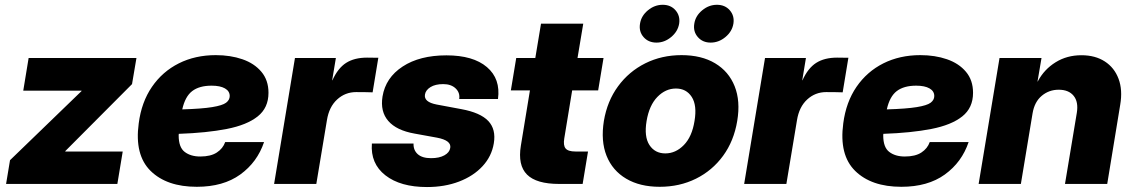

<svg xmlns="http://www.w3.org/2000/svg" viewBox="-20 -753 4641 786"><path d="M4.9 0 21 -97.2 313.5 -379.9 314 -381.8H75.2L97.2 -515.6H538.6L520.5 -408.7L247.6 -134.8L247.1 -132.8H482.4L460.4 0Z M785.6 11.7Q662.6 11.7 596.4 -53.5Q530.3 -118.7 547.9 -248Q559.1 -335 602.1 -397.5Q645 -460 712.2 -493.7Q779.3 -527.3 863.3 -527.3Q923.3 -527.3 972.2 -510.5Q1021 -493.7 1050 -459.2Q1079.1 -424.8 1079.1 -373Q1079.1 -311.5 1034.9 -276.4Q990.7 -241.2 908.4 -225.1Q826.2 -209 711.9 -205.1Q711.4 -201.7 711.4 -198.7Q711.4 -149.9 736.1 -131.1Q760.7 -112.3 799.8 -112.3Q842.8 -112.3 867.7 -128.7Q892.6 -145 901.9 -171.4H1061Q1033.2 -88.9 963.6 -38.6Q894 11.7 785.6 11.7ZM726.1 -305.2Q806.6 -307.6 848.6 -314.5Q890.6 -321.3 905.5 -332.5Q920.4 -343.8 920.4 -359.9Q920.4 -379.9 900.9 -391.1Q881.3 -402.3 846.2 -402.3Q795.9 -402.3 766.8 -380.1Q737.8 -357.9 726.1 -305.2Z M1102.1 0 1187.5 -515.6H1355L1339.8 -424.3H1340.8Q1363.3 -474.1 1397 -495.6Q1430.7 -517.1 1482.4 -517.1Q1496.1 -517.1 1507.1 -516.8Q1518.1 -516.6 1528.8 -516.6L1505.4 -375Q1496.1 -375.5 1476.3 -375.7Q1456.5 -376 1438 -376Q1393.1 -376 1360.1 -345.7Q1327.1 -315.4 1318.4 -261.2L1274.9 0Z M2018.6 -347.7H1859.9Q1863.8 -373.5 1845.2 -391.1Q1826.7 -408.7 1794.4 -408.7Q1762.2 -408.7 1742.4 -396.5Q1722.7 -384.3 1719.7 -366.2Q1714.4 -335.4 1767.1 -325.2L1868.7 -306.2Q1946.3 -292 1978.8 -257.8Q2011.2 -223.6 2001.5 -166Q1992.7 -112.8 1955.3 -72.5Q1918 -32.2 1859.4 -9.8Q1800.8 12.7 1728 12.7Q1619.1 12.7 1557.6 -35.4Q1496.1 -83.5 1502.4 -165.5H1672.9Q1671.9 -138.2 1690.2 -121.8Q1708.5 -105.5 1744.6 -105.5Q1778.3 -105.5 1799.3 -117.2Q1820.3 -128.9 1823.2 -147.5Q1828.6 -178.2 1768.6 -189.5L1677.2 -206.1Q1603 -219.2 1569.6 -257.8Q1536.1 -296.4 1545.9 -357.9Q1558.6 -435.1 1628.4 -480.7Q1698.2 -526.4 1807.6 -526.4Q1917 -526.4 1973.4 -478.3Q2029.8 -430.2 2018.6 -347.7Z M2450.7 -515.6 2428.7 -382.8H2322.3L2290 -186.5Q2285.2 -157.7 2295.4 -145.3Q2305.7 -132.8 2335.4 -132.8H2387.2L2365.2 0H2269Q2175.8 0 2137.5 -38.3Q2099.1 -76.7 2112.3 -156.7L2149.4 -382.8H2071.3L2093.3 -515.6H2171.4L2194.8 -656.2H2367.7L2344.2 -515.6Z M2680.7 11.7Q2599.6 11.7 2543.5 -21.5Q2487.3 -54.7 2463.1 -115.2Q2439 -175.8 2452.1 -257.8Q2465.8 -339.4 2510.3 -399.9Q2554.7 -460.4 2621.8 -493.9Q2689 -527.3 2770 -527.3Q2851.6 -527.3 2907.5 -493.9Q2963.4 -460.4 2987.5 -399.9Q3011.7 -339.4 2998 -257.8Q2984.4 -175.8 2940.2 -115.2Q2896 -54.7 2829.1 -21.5Q2762.2 11.7 2680.7 11.7ZM2703.6 -125Q2746.1 -125 2779.5 -159.2Q2813 -193.4 2823.2 -257.8Q2834 -321.8 2811.8 -356.2Q2789.6 -390.6 2747.1 -390.6Q2704.6 -390.6 2671.1 -356.2Q2637.7 -321.8 2627 -257.8Q2616.2 -193.4 2638.7 -159.2Q2661.1 -125 2703.6 -125ZM2889.2 -578.6Q2856.4 -578.6 2836.7 -601.3Q2816.9 -624 2822.3 -656.2Q2827.1 -688 2854.5 -710.7Q2881.8 -733.4 2915 -733.4Q2948.2 -733.4 2967.8 -710.7Q2987.3 -688 2982.4 -656.2Q2977.1 -624 2949.7 -601.3Q2922.4 -578.6 2889.2 -578.6ZM2667.5 -578.6Q2634.3 -578.6 2614.5 -601.3Q2594.7 -624 2600.1 -656.2Q2605 -688 2632.3 -710.7Q2659.7 -733.4 2692.9 -733.4Q2726.1 -733.4 2745.6 -710.7Q2765.1 -688 2760.3 -656.2Q2754.9 -624 2727.5 -601.3Q2700.2 -578.6 2667.5 -578.6Z M3026.4 0 3111.8 -515.6H3279.3L3264.2 -424.3H3265.1Q3287.6 -474.1 3321.3 -495.6Q3355 -517.1 3406.7 -517.1Q3420.4 -517.1 3431.4 -516.8Q3442.4 -516.6 3453.1 -516.6L3429.7 -375Q3420.4 -375.5 3400.6 -375.7Q3380.9 -376 3362.3 -376Q3317.4 -376 3284.4 -345.7Q3251.5 -315.4 3242.7 -261.2L3199.2 0Z M3669.9 11.7Q3546.9 11.7 3480.7 -53.5Q3414.6 -118.7 3432.1 -248Q3443.4 -335 3486.3 -397.5Q3529.3 -460 3596.4 -493.7Q3663.6 -527.3 3747.6 -527.3Q3807.6 -527.3 3856.4 -510.5Q3905.3 -493.7 3934.3 -459.2Q3963.4 -424.8 3963.4 -373Q3963.4 -311.5 3919.2 -276.4Q3875 -241.2 3792.7 -225.1Q3710.4 -209 3596.2 -205.1Q3595.7 -201.7 3595.7 -198.7Q3595.7 -149.9 3620.4 -131.1Q3645 -112.3 3684.1 -112.3Q3727.1 -112.3 3752 -128.7Q3776.9 -145 3786.1 -171.4H3945.3Q3917.5 -88.9 3847.9 -38.6Q3778.3 11.7 3669.9 11.7ZM3610.4 -305.2Q3690.9 -307.6 3732.9 -314.5Q3774.9 -321.3 3789.8 -332.5Q3804.7 -343.8 3804.7 -359.9Q3804.7 -379.9 3785.2 -391.1Q3765.6 -402.3 3730.5 -402.3Q3680.2 -402.3 3651.1 -380.1Q3622.1 -357.9 3610.4 -305.2Z M4207 -288.6 4159.2 0H3986.3L4071.8 -515.6H4243.7L4227.1 -418L4229 -420.9Q4254.9 -469.2 4301.3 -498Q4347.7 -526.9 4407.2 -526.9Q4463.4 -526.9 4502.7 -501.5Q4542 -476.1 4559.1 -430.4Q4576.2 -384.8 4565.9 -324.2L4512.7 0H4339.8L4388.2 -291Q4395.5 -335.9 4375.2 -360.8Q4355 -385.7 4314 -385.7Q4274.4 -385.7 4244.6 -360.8Q4214.8 -335.9 4207 -288.6Z"/></svg>

Font: Inter Display Extra Bold
Style: Italic
Weight: 800
Italic angle: -9.39999°
Designer: Rasmus Andersson
Foundry: rsms
Version: Version 4.000;git-4fc901f